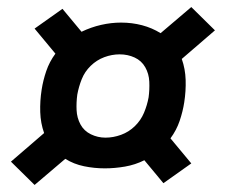

<svg xmlns="http://www.w3.org/2000/svg" viewBox="-20 -612 640 544"><path d="M78 -88 11 -154 105 -235Q95 -263 94 -294.5Q93 -326 98 -358Q102 -384 111 -410.5Q120 -437 137 -460L78 -531L157 -587L211 -522Q238 -535 266.5 -541.5Q295 -548 323 -548Q354 -548 382.5 -540.5Q411 -533 435 -518L522 -592L589 -526L495 -445Q505 -417 506 -385.5Q507 -354 502 -322Q498 -296 489 -269.5Q480 -243 463 -220L522 -149L443 -93L389 -158Q363 -145 334 -140Q305 -135 277 -135Q247 -135 218 -141Q189 -147 165 -162ZM279 -222Q301 -222 323 -230Q345 -238 362 -254.5Q379 -271 388 -292.5Q397 -314 401 -336Q404 -358 403 -380.5Q402 -403 391.5 -421.5Q381 -440 361.5 -449Q342 -458 319 -458Q297 -458 275.5 -450Q254 -442 237 -425.5Q220 -409 211.5 -387.5Q203 -366 199 -344Q196 -322 197 -300Q198 -278 208 -259.5Q218 -241 237.5 -231.5Q257 -222 279 -222Z"/></svg>

Font: Zed Sans Extended
Style: Bold Italic
Weight: 700
Width: 7
Italic angle: -9°
Designer: Belleve Invis
Foundry: Belleve Invis
Version: Version 1.0.0; ttfautohint (v1.8.4)